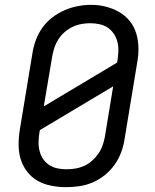

<svg xmlns="http://www.w3.org/2000/svg" viewBox="-20 -766 640 794"><path d="M253 8Q222 8 191.5 2Q161 -4 135.5 -18.5Q110 -33 92 -56.5Q74 -80 65.5 -108Q57 -136 57 -167.5Q57 -199 62 -230L114 -545Q118 -572 128 -599.5Q138 -627 155 -651Q172 -675 196 -693.5Q220 -712 246.5 -723.5Q273 -735 301 -740.5Q329 -746 357 -746Q388 -746 417.5 -738.5Q447 -731 472.5 -716.5Q498 -702 516.5 -679Q535 -656 543.5 -627.5Q552 -599 552.5 -567.5Q553 -536 547 -505L495 -190Q491 -163 481 -136Q471 -109 454 -85Q437 -61 413.5 -42Q390 -23 363 -11.5Q336 0 308 4Q280 8 253 8ZM161 -326 464 -507 466 -517Q469 -537 469.5 -556Q470 -575 465.5 -593Q461 -611 450.5 -626.5Q440 -642 425 -652Q410 -662 391 -666Q372 -670 353 -670Q334 -670 315.5 -666.5Q297 -663 279.5 -654.5Q262 -646 247 -633Q232 -620 221.5 -603.5Q211 -587 205 -569Q199 -551 196 -533ZM254 -66Q273 -66 291.5 -69Q310 -72 328 -80Q346 -88 361 -101.5Q376 -115 387 -131Q398 -147 404.5 -165.5Q411 -184 414 -202L448 -409L145 -228L143 -218Q140 -199 139.5 -179.5Q139 -160 143.5 -142Q148 -124 158 -109Q168 -94 183 -84Q198 -74 216.5 -70Q235 -66 254 -66Z"/></svg>

Font: Iosevka Curly Extended
Style: Italic
Weight: 400
Width: 7
Italic angle: -9°
Monospace: yes
Designer: Belleve Invis
Foundry: Belleve Invis
Version: Version 11.1.0; ttfautohint (v1.8.3)